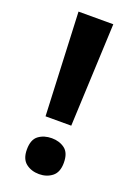

<svg xmlns="http://www.w3.org/2000/svg" viewBox="-140 -770 586 835"><g transform="rotate(20 153.0 -352.5)"><path d="M213 -237H94L73 -714H234ZM67 -74Q67 -120 92 -138.5Q117 -157 153 -157Q188 -157 213 -138.5Q238 -120 238 -74Q238 -30 213 -10.5Q188 9 153 9Q117 9 92 -10.5Q67 -30 67 -74Z"/></g></svg>

Font: Noto Sans Sinhala
Style: Bold
Weight: 700
Designer: Jelle Bosma - Monotype Design Team
Foundry: Monotype Imaging Inc.
Version: Version 2.006; ttfautohint (v1.8.4.7-5d5b)